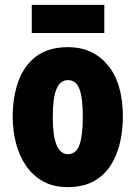

<svg xmlns="http://www.w3.org/2000/svg" viewBox="-20 -756 556 786"><path d="M483 -278Q483 -225 471.5 -173.5Q460 -122 434 -80.5Q408 -39 364.5 -14.5Q321 10 257 10Q198 10 155.5 -14Q113 -38 85.5 -79Q58 -120 45 -171.5Q32 -223 32 -278Q32 -358 55 -422.5Q78 -487 128 -525Q178 -563 259 -563Q360 -563 421.5 -489Q483 -415 483 -278ZM196 -276Q196 -125 258 -125Q292 -125 305.5 -163.5Q319 -202 319 -278Q319 -354 305.5 -391Q292 -428 258 -428Q226 -428 211 -391Q196 -354 196 -276ZM407 -736V-621H110V-736Z"/></svg>

Font: Noto Sans Sinhala UI ExtraCondensed Black
Style: Regular
Weight: 900
Width: 2
Designer: Jelle Bosma - Monotype Design Team
Foundry: Monotype Imaging Inc.
Version: Version 2.006; ttfautohint (v1.8.4.7-5d5b)